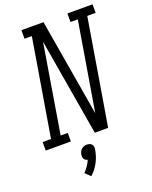

<svg xmlns="http://www.w3.org/2000/svg" viewBox="-205 -829 919 1162"><g transform="rotate(-20 254.5 -247.5)"><path d="M-30 0V-55H24L128 -680H81V-735H223L329 -110L424 -680H377V-735H539V-680H485L372 0H286L180 -625L86 -55H132V0ZM176 240 143 208Q158 193 170 175.5Q182 158 190 139Q183 138 177 134Q171 130 167.5 124Q164 118 163.5 110.5Q163 103 164 96Q166 87 170 78Q174 69 181.5 63Q189 57 198 54Q207 51 216 51Q225 51 233.5 54Q242 57 247 63Q252 69 253.5 78Q255 87 253 96Q247 136 227.5 174Q208 212 176 240Z"/></g></svg>

Font: Iosevka Curly Slab LtObl
Style: Regular
Weight: 300
Italic angle: -9°
Monospace: yes
Designer: Belleve Invis
Foundry: Belleve Invis
Version: Version 11.0.0; ttfautohint (v1.8.3)